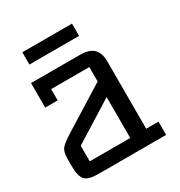

<svg xmlns="http://www.w3.org/2000/svg" viewBox="-154 -746 801 854"><g transform="rotate(-30 246.5 -319.0)"><path d="M390 -68H453V0H105Q54 0 37 -19Q20 -38 20 -88V-125Q20 -161 31.5 -177Q43 -193 88 -221L308 -358V-432H112V-374H48V-500H298Q347 -500 368.5 -478.5Q390 -457 390 -414ZM308 -68V-278L100 -148V-68ZM83 -575V-638H338V-575Z"/></g></svg>

Font: Kelly Slab
Style: Regular
Weight: 400
Designer: Denis Masharov
Foundry: Denis Masharov
Version: Version 1.001